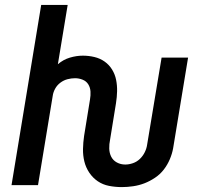

<svg xmlns="http://www.w3.org/2000/svg" viewBox="-20 -755 840 783"><path d="M477 8Q450 8 424.5 3Q399 -2 378.5 -16Q358 -30 344 -51Q330 -72 324 -96.5Q318 -121 318.5 -147.5Q319 -174 323 -201L347 -349Q350 -366 349 -382Q348 -398 340 -411Q332 -424 317 -430Q302 -436 286 -436Q271 -436 255.5 -432Q240 -428 226.5 -418Q213 -408 205 -393.5Q197 -379 195 -364L135 0H27L148 -735H256L216 -493Q238 -512 265 -520Q292 -528 318 -528Q342 -528 365 -522.5Q388 -517 406.5 -504Q425 -491 437 -471.5Q449 -452 453.5 -429.5Q458 -407 457.5 -383Q457 -359 453 -334L429 -186Q425 -167 425.5 -149Q426 -131 433.5 -116Q441 -101 456.5 -92.5Q472 -84 491 -84Q506 -84 522 -89.5Q538 -95 550.5 -107Q563 -119 570.5 -134.5Q578 -150 580 -165L639 -520H747L686 -150Q682 -128 672.5 -105.5Q663 -83 648 -63.5Q633 -44 612 -30Q591 -16 569 -7.5Q547 1 523 4.5Q499 8 477 8Z"/></svg>

Font: Iosevka Aile Semibold Oblique
Style: Regular
Weight: 600
Italic angle: -9°
Designer: Belleve Invis
Foundry: Belleve Invis
Version: Version 31.1.0; ttfautohint (v1.8.4)